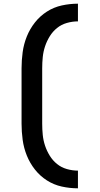

<svg xmlns="http://www.w3.org/2000/svg" viewBox="-20 -861 540 1042"><path d="M403 161Q359 161 315.5 151.5Q272 142 234.5 118Q197 94 169.5 59Q142 24 125.5 -17Q109 -58 103 -102Q97 -146 97 -190V-490Q97 -534 103 -578Q109 -622 125.5 -663Q142 -704 169.5 -739Q197 -774 234.5 -798Q272 -822 315.5 -831.5Q359 -841 403 -841V-745Q373 -745 343 -736.5Q313 -728 289.5 -709Q266 -690 250 -664Q234 -638 224.5 -609.5Q215 -581 212 -551Q209 -521 209 -490V-190Q209 -159 212 -129Q215 -99 224.5 -70.5Q234 -42 250 -16Q266 10 289.5 29Q313 48 343 56.5Q373 65 403 65Z"/></svg>

Font: Zed Mono
Style: Bold
Weight: 700
Monospace: yes
Designer: Belleve Invis
Foundry: Belleve Invis
Version: Version 1.0.0; ttfautohint (v1.8.4)